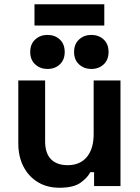

<svg xmlns="http://www.w3.org/2000/svg" viewBox="-20 -874 656 902"><path d="M259 8Q201 8 157.5 -18.5Q114 -45 90 -92Q66 -139 66 -200V-496H192V-210Q192 -154 219.5 -126Q247 -98 298 -98Q356 -98 388 -136.5Q420 -175 420 -244V-496H546V0H422V-65H404Q392 -40 359 -16Q326 8 259 8ZM409 -550Q375 -550 351.5 -571.5Q328 -593 328 -630Q328 -667 351.5 -688.5Q375 -710 409 -710Q444 -710 467 -688.5Q490 -667 490 -630Q490 -593 467 -571.5Q444 -550 409 -550ZM203 -550Q169 -550 145.5 -571.5Q122 -593 122 -630Q122 -667 145.5 -688.5Q169 -710 203 -710Q238 -710 261 -688.5Q284 -667 284 -630Q284 -593 261 -571.5Q238 -550 203 -550ZM470 -754H142V-854H470Z"/></svg>

Font: Space Grotesk Variable Light
Style: Regular
Weight: 300
Designer: Florian Karsten
Foundry: Florian Karsten
Version: Version 2.000